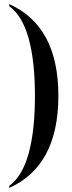

<svg xmlns="http://www.w3.org/2000/svg" viewBox="-20 -783 349 934"><path d="M25 131Q264 24 264 -317Q264 -656 25 -763V-753Q89 -706 119.5 -595.5Q150 -485 150 -317Q150 -148 119.5 -37Q89 74 25 121Z"/></svg>

Font: Noto Serif Display Condensed Semi
Style: Regular
Weight: 600
Width: 3
Designer: Monotype Design Team
Foundry: Monotype Imaging Inc.
Version: Version 1.900